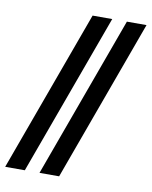

<svg xmlns="http://www.w3.org/2000/svg" viewBox="-99 -776 663 837"><g transform="rotate(10 232.0 -357.5)"><path d="M133.8 0 394.5 -715.3H481.4L220.7 0ZM-18.1 0 242.7 -715.3H329.6L68.8 0Z"/></g></svg>

Font: Elstob 8pt Medium
Style: Italic
Weight: 500
Italic angle: -20°
Designer: Peter S. Baker
Version: Version 1.015